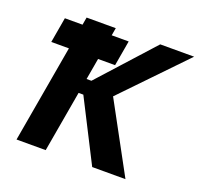

<svg xmlns="http://www.w3.org/2000/svg" viewBox="-122 -835 1007 970"><g transform="rotate(20 381.0 -350.0)"><path d="M301.6 -328.4H250.8L264.6 -408.2H316L579.8 -700H762L399.2 -323.4L418.4 -422L647.6 0H468.8ZM184 -700H340.8L218.8 0H62ZM82 -659.2H425L401.4 -523.2H58.4Z"/></g></svg>

Font: Fixel Italic Variable Display Thin
Style: Italic
Weight: 100
Italic angle: -10°
Designer: AlfaBravo + MacPaw
Foundry: Kyrylo Tkachov, Marchela Mozhyna, Serhii Makarenko, Maria Weinstein, Zakhar Kryvoshyya
Version: Version 1.210;Glyphs 3.2 (3217)